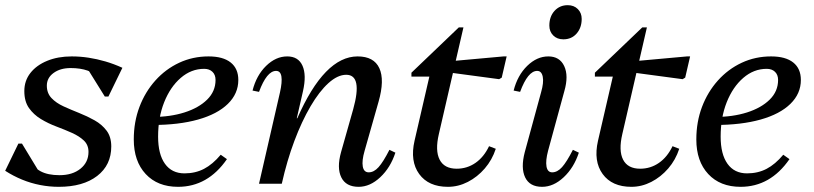

<svg xmlns="http://www.w3.org/2000/svg" viewBox="-30 -710 3146 742"><path d="M197 12Q161 12 125 5Q89 -2 55 -16Q21 -30 -10 -50L41 -155H55L126 -38L73 -47V-102Q99 -63 127 -48Q155 -33 200 -33Q250 -33 281 -58Q312 -83 312 -123Q312 -150 294 -167Q276 -184 248 -196.5Q220 -209 188 -221Q156 -233 128 -250Q100 -267 82 -292.5Q64 -318 64 -358Q64 -398 87.5 -428Q111 -458 152.5 -475Q194 -492 247 -492Q280 -492 312.5 -487Q345 -482 377.5 -472.5Q410 -463 443 -448L389 -337H375L301 -456L365 -447V-402Q337 -427 309 -437Q281 -447 243 -447Q203 -447 177 -428Q151 -409 151 -379Q151 -350 169 -331Q187 -312 215.5 -299Q244 -286 275.5 -273.5Q307 -261 335.5 -245Q364 -229 382 -205Q400 -181 400 -144Q400 -72 345.5 -30Q291 12 197 12Z M658 12Q579 12 533 -37.5Q487 -87 487 -171Q487 -239 509 -297Q531 -355 570.5 -399Q610 -443 662.5 -467.5Q715 -492 776 -492Q832 -492 861.5 -468.5Q891 -445 891 -401Q891 -348 850.5 -308.5Q810 -269 735.5 -248Q661 -227 559 -227V-258Q628 -258 683 -275.5Q738 -293 770.5 -325Q803 -357 803 -401Q803 -421 791 -432.5Q779 -444 759 -444Q709 -444 668.5 -409Q628 -374 604.5 -315Q581 -256 581 -182Q581 -114 607.5 -77Q634 -40 683 -40Q725 -40 758.5 -57.5Q792 -75 823 -112L847 -95Q773 12 658 12Z M1356 12Q1307 12 1289 -24.5Q1271 -61 1288 -122L1335 -288Q1372 -421 1308 -421Q1275 -421 1239.5 -389Q1204 -357 1170 -299Q1136 -241 1107.5 -165Q1079 -89 1059 0H1013L1082 -253H1119Q1224 -492 1352 -492Q1415 -492 1436 -446.5Q1457 -401 1433 -317L1379 -127Q1368 -89 1372 -66.5Q1376 -44 1395 -44Q1415 -44 1433 -64Q1451 -84 1475 -131L1498 -120Q1479 -62 1439.5 -25Q1400 12 1356 12ZM971 0 1052 -353Q1061 -393 1057.5 -414.5Q1054 -436 1037 -436Q1001 -436 971 -355L946 -360Q961 -419 998.5 -455.5Q1036 -492 1080 -492Q1123 -492 1139 -456Q1155 -420 1141 -358L1059 0Z M1701 12Q1626 12 1590 -37.5Q1554 -87 1572 -166L1642 -469L1672 -414H1560V-429L1743 -604H1761L1666 -192Q1651 -128 1669 -93Q1687 -58 1735 -58Q1775 -58 1807.5 -80.5Q1840 -103 1860 -145L1886 -135Q1872 -92 1843.5 -59Q1815 -26 1778 -7Q1741 12 1701 12ZM1899 -404 1675 -434 1684 -471 1916 -492H1928L1909 -410Z M2065 12Q2017 12 1999.5 -24.5Q1982 -61 1998 -122L2061 -353Q2072 -391 2067.5 -413.5Q2063 -436 2046 -436Q2010 -436 1980 -355L1955 -360Q1970 -419 2007.5 -455.5Q2045 -492 2089 -492Q2133 -492 2150.5 -454.5Q2168 -417 2151 -358L2088 -127Q2078 -89 2082 -66.5Q2086 -44 2104 -44Q2124 -44 2142 -64Q2160 -84 2184 -131L2207 -120Q2188 -62 2148.5 -25Q2109 12 2065 12ZM2147 -558Q2123 -558 2108 -573Q2093 -588 2093 -611Q2093 -646 2113 -668Q2133 -690 2164 -690Q2188 -690 2203 -675Q2218 -660 2218 -637Q2218 -603 2198.5 -580.5Q2179 -558 2147 -558Z M2410 12Q2335 12 2299 -37.5Q2263 -87 2281 -166L2351 -469L2381 -414H2269V-429L2452 -604H2470L2375 -192Q2360 -128 2378 -93Q2396 -58 2444 -58Q2484 -58 2516.5 -80.5Q2549 -103 2569 -145L2595 -135Q2581 -92 2552.5 -59Q2524 -26 2487 -7Q2450 12 2410 12ZM2608 -404 2384 -434 2393 -471 2625 -492H2637L2618 -410Z M2832 12Q2753 12 2707 -37.5Q2661 -87 2661 -171Q2661 -239 2683 -297Q2705 -355 2744.5 -399Q2784 -443 2836.5 -467.5Q2889 -492 2950 -492Q3006 -492 3035.5 -468.5Q3065 -445 3065 -401Q3065 -348 3024.5 -308.5Q2984 -269 2909.5 -248Q2835 -227 2733 -227V-258Q2802 -258 2857 -275.5Q2912 -293 2944.5 -325Q2977 -357 2977 -401Q2977 -421 2965 -432.5Q2953 -444 2933 -444Q2883 -444 2842.5 -409Q2802 -374 2778.5 -315Q2755 -256 2755 -182Q2755 -114 2781.5 -77Q2808 -40 2857 -40Q2899 -40 2932.5 -57.5Q2966 -75 2997 -112L3021 -95Q2947 12 2832 12Z"/></svg>

Font: Platypi Light
Style: Italic
Weight: 300
Italic angle: -13°
Designer: David Sargent
Foundry: Bolt Cutter Type
Version: Version 1.200